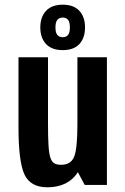

<svg xmlns="http://www.w3.org/2000/svg" viewBox="-20 -786 533 816"><path d="M184 -542.7H58.6V-244.7Q58.6 -97.1 84.4 -43.6Q110.1 10 181.3 10Q225.1 10 258.1 -6.3Q291 -22.6 311 -54.3L340.1 0H434.4V-542.7H309V-257.3Q309 -153.1 294.9 -119.4Q280.7 -85.6 239.7 -85.6Q222.1 -85.6 210.9 -91.7Q199.7 -97.9 193.9 -116.6Q188.1 -135.4 186.1 -169.9Q184 -204.3 184 -260.9ZM246.7 -573Q293.6 -573 317.5 -599Q341.4 -625 341.4 -669.7Q341.4 -713.4 317.5 -739.8Q293.6 -766.1 246.7 -766.1Q199.9 -766.1 175.6 -739.8Q151.3 -713.4 151.3 -669.7Q151.3 -625 175.6 -599Q199.9 -573 246.7 -573ZM246.6 -627.9Q231.7 -627.9 223.7 -637.5Q215.7 -647.1 215.7 -669.6Q215.7 -692 223.7 -701.6Q231.7 -711.3 246.6 -711.3Q261.4 -711.3 269.2 -701.6Q277 -692 277 -669.6Q277 -647.1 269.2 -637.5Q261.4 -627.9 246.6 -627.9Z"/></svg>

Font: Secuela Black
Style: Regular
Weight: 900
Designer: Fernando Haro
Foundry: deFharo
Version: Version 1.704